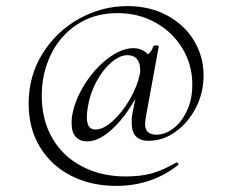

<svg xmlns="http://www.w3.org/2000/svg" viewBox="-20 -513 759 630"><path d="M432 -229 450 -242Q414 -158 362.5 -103.5Q311 -49 266 -49Q243 -49 229 -63.5Q215 -78 215 -109Q215 -122 216 -129Q224 -182 257 -235Q290 -288 334.5 -321.5Q379 -355 418 -355Q440 -355 457 -342.5Q474 -330 476 -306L447 -325Q457 -327 468.5 -337.5Q480 -348 483 -362Q485 -364 491 -364Q501 -364 501 -361L460 -137Q456 -115 456 -106Q456 -71 493 -71Q521 -71 548 -91Q575 -111 593 -148.5Q611 -186 611 -236Q611 -300 579 -353.5Q547 -407 491 -438.5Q435 -470 366 -470Q290 -470 233.5 -433Q177 -396 147 -334Q117 -272 117 -199Q117 -120 151.5 -60Q186 0 249 33Q312 66 393 66Q441 66 477.5 56Q514 46 559 20H560Q562 20 564.5 23.5Q567 27 565 28Q478 97 361 97Q280 97 215 64.5Q150 32 112 -29Q74 -90 74 -173Q74 -264 119.5 -337Q165 -410 239.5 -451.5Q314 -493 398 -493Q472 -493 529 -462Q586 -431 617 -379Q648 -327 648 -265Q648 -209 623 -160Q598 -111 556.5 -81Q515 -51 467 -51Q412 -51 412 -111Q412 -129 414 -138ZM439 -270Q440 -275 440 -285Q440 -306 429.5 -319Q419 -332 398 -332Q373 -332 345.5 -308.5Q318 -285 296.5 -245.5Q275 -206 268 -161Q265 -143 265 -128Q265 -88 293 -88Q319 -88 349.5 -115.5Q380 -143 405 -185.5Q430 -228 439 -270Z"/></svg>

Font: Cormorant Infant
Style: Regular
Weight: 400
Designer: Christian Thalmann (Catharsis Fonts)
Foundry: Catharsis Fonts
Version: Version 4.000